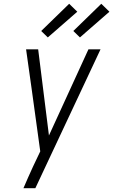

<svg xmlns="http://www.w3.org/2000/svg" viewBox="-20 -996 599 1016"><path d="M104 0Q116 -29 129 -57.5Q142 -86 155 -115L193 -195L147 -529L118 -735H182L239 -279L448 -735H512L167 0ZM403 -798 368 -832 516 -976 559 -934ZM233 -798 198 -832 346 -976 389 -934Z"/></svg>

Font: Iosevka Light
Style: Italic
Weight: 300
Italic angle: -9°
Monospace: yes
Designer: Belleve Invis
Foundry: Belleve Invis
Version: Version 32.5.0; ttfautohint (v1.8.4)